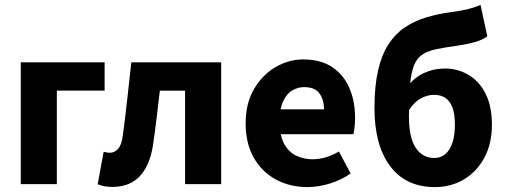

<svg xmlns="http://www.w3.org/2000/svg" viewBox="-20 -750 2064 782"><path d="M64.6 0V-496H406.1V-381H211.5V0Z M437 11.3Q419.5 11.3 405.5 8.6Q391.5 5.8 377.8 0.4L402.2 -131.8Q408.1 -130.8 414.2 -129.3Q420.4 -127.8 427.2 -127.8Q447.3 -127.8 461.7 -144.6Q476.1 -161.5 480.6 -201.2Q490.6 -274.3 498.5 -348.3Q506.5 -422.2 514.8 -496.1H880.8V0H733.8V-380.8H631.1Q624.6 -326.9 618 -270.9Q611.5 -214.9 603.3 -160.1Q591 -77.4 550 -33Q508.9 11.3 437 11.3Z M1232.4 12Q1161.1 12 1103.9 -18.8Q1046.8 -49.6 1013.6 -107.6Q980.5 -165.7 980.5 -248.2Q980.5 -328.8 1014.4 -386.9Q1048.2 -444.9 1101.9 -476.5Q1155.6 -508 1215.2 -508Q1286.2 -508 1333.1 -476.6Q1380.1 -445.2 1403.1 -391.3Q1426.2 -337.4 1426.2 -270Q1426.2 -250.6 1424.1 -232.6Q1422.1 -214.5 1419.6 -203.3H1094.5L1093.4 -304.7H1299.6Q1299.6 -344.3 1280.9 -369.7Q1262.2 -395.2 1218.4 -395.2Q1194.3 -395.2 1171.1 -382.2Q1148 -369.1 1133 -337Q1118 -305 1119.2 -248.2Q1120.3 -191.9 1139.7 -159.9Q1159.2 -127.9 1189.1 -114.6Q1219 -101.3 1252 -101.3Q1280.6 -101.3 1307.4 -109.4Q1334.2 -117.6 1360.4 -133L1408.2 -43.4Q1370.8 -17.1 1323.7 -2.6Q1276.6 12 1232.4 12Z M1750.9 12Q1633.2 12 1569.2 -73.1Q1505.2 -158.1 1505.2 -310Q1505.2 -399.5 1519.9 -463.2Q1534.5 -526.9 1562 -569.2Q1589.5 -611.6 1628 -637.8Q1666.6 -664.1 1714.7 -678.7Q1762.9 -693.4 1818.1 -700.7Q1848 -704.7 1868.5 -709Q1889 -713.4 1905.2 -718.2Q1921.4 -723 1937 -730L1964.8 -602.4Q1945.8 -587.5 1914.3 -578.7Q1882.7 -569.9 1848.8 -564.9Q1795.4 -557.5 1759.3 -550.2Q1723.3 -542.9 1700.6 -528Q1677.9 -513 1666.2 -483.7Q1654.5 -454.4 1650 -404.3Q1645.6 -354.2 1645.6 -275.4Q1645.6 -189.8 1673.1 -148.2Q1700.6 -106.6 1749.2 -106.6Q1776.3 -106.6 1794.8 -123.2Q1813.4 -139.7 1823.1 -170.1Q1832.8 -200.4 1832.8 -241.6Q1832.8 -285.9 1822.5 -312.8Q1812.1 -339.7 1793.2 -351.8Q1774.2 -363.8 1747.2 -363.8Q1722.4 -363.8 1695.6 -350.2Q1668.9 -336.6 1645.3 -301.3L1638.7 -395Q1664.5 -432.8 1705.3 -451.9Q1746 -470.9 1792.1 -470.9Q1844.2 -470.9 1887.9 -445.3Q1931.6 -419.7 1957.5 -368.7Q1983.5 -317.7 1983.5 -241.6Q1983.5 -165.3 1953.1 -108.4Q1922.7 -51.5 1870.3 -19.7Q1817.9 12 1750.9 12Z"/></svg>

Font: SourceSans3VF
Style: Regular
Weight: 200
Designer: Paul D. Hunt
Foundry: Adobe
Version: Version 3.052;hotconv 1.1.0;makeotfexe 2.6.0